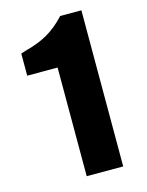

<svg xmlns="http://www.w3.org/2000/svg" viewBox="-113 -810 671 879"><g transform="rotate(-15 223.0 -370.0)"><path d="M259 -740 252 -732C201 -680 153 -650 65 -627L43 -620V-515H187V0H360V-740Z"/></g></svg>

Font: Be Vietnam Pro ExtraBold
Style: Regular
Weight: 800
Designer: Lam Bao, Tony Le, Vietanh Nguyen
Foundry: Yellow Type Foundry
Version: Version 1.002